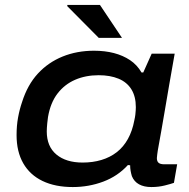

<svg xmlns="http://www.w3.org/2000/svg" viewBox="-20 -744 764 776"><path d="M274 12Q203 12 152 -12.5Q101 -37 74 -84Q47 -131 47 -198Q47 -236 53 -269Q59 -302 69 -331Q91 -401 133 -446.5Q175 -492 233 -515.5Q291 -539 360 -539Q404 -539 440.5 -529.5Q477 -520 505.5 -501Q534 -482 552 -451H559L593 -527H686L664 -402Q654 -343 646 -296.5Q638 -250 632 -215.5Q626 -181 621.5 -157Q617 -133 615.5 -120Q614 -107 614 -105Q614 -92 621 -86Q628 -80 644 -80H696L683 -5Q672 -1 646.5 5.5Q621 12 592 12Q562 12 542 1Q522 -10 513 -32Q510 -42 508 -53Q506 -64 506 -76L497 -77Q456 -32 397.5 -10Q339 12 274 12ZM314 -87Q355 -87 390 -97.5Q425 -108 452 -129Q479 -150 497 -182.5Q515 -215 523 -258Q526 -271 527 -280.5Q528 -290 528.5 -297.5Q529 -305 529 -311Q529 -354 511 -383Q493 -412 459 -426Q425 -440 379 -440Q326 -440 283.5 -421.5Q241 -403 212.5 -366Q184 -329 174 -271Q172 -257 171 -246Q170 -235 169.5 -227.5Q169 -220 169 -213Q169 -152 208 -119.5Q247 -87 314 -87ZM379 -591 252 -719V-724H384L473 -591Z"/></svg>

Font: Archivo Expanded Medium
Style: Italic
Weight: 500
Width: 7
Italic angle: -10°
Designer: Hector Gatti
Foundry: Omnibus-Type
Version: Version 2.001